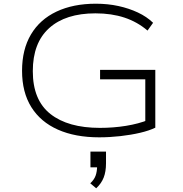

<svg xmlns="http://www.w3.org/2000/svg" viewBox="-20 -733 985 1036"><path d="M515 8Q386 8 292.5 -33.5Q199 -75 149 -155Q99 -235 99 -351Q99 -466 147 -547Q195 -628 285 -670.5Q375 -713 497 -713Q562 -713 619 -700.5Q676 -688 724 -665.5Q772 -643 806 -610L776 -568Q721 -615 651.5 -638Q582 -661 495 -661Q334 -661 245.5 -581.5Q157 -502 157 -349Q157 -193 252 -118Q347 -43 519 -43Q592 -43 660 -54Q728 -65 783 -87L764 -57V-305H520V-356H818V-44Q785 -28 736 -16.5Q687 -5 629.5 1.5Q572 8 515 8ZM499 283 467 256Q488 237 496 214.5Q504 192 504 162L512 170H468V85H552V148Q552 193 539.5 225Q527 257 499 283Z"/></svg>

Font: Nunito Sans 7pt Expanded ExtraLight
Style: Regular
Weight: 250
Width: 7
Designer: Vernon Adams
Foundry: Vernon Adams
Version: Version 3.101;gftools[0.9.27]